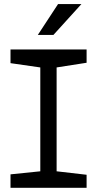

<svg xmlns="http://www.w3.org/2000/svg" viewBox="-20 -899 481 919"><path d="M257.8 -879.4H369.6L235.8 -731.9H161.1ZM251 -79.1 394.5 -62.5V0H30.3V-64.5L172.9 -79.1V-576.2L30.3 -596.7V-662.1H394.5V-598.6L251 -576.2Z"/></svg>

Font: Hopone
Style: Regular
Weight: 400
Foundry: SIL International (SIL)
Version: Version 1.00 September 3, 2015, initial release